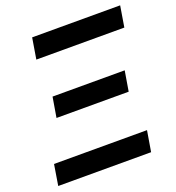

<svg xmlns="http://www.w3.org/2000/svg" viewBox="-132 -834 863 940"><g transform="rotate(-20 299.5 -364.0)"><path d="M11.2 0 28.8 -108.4H513.2L495.1 0ZM122.1 -618.2 140.1 -727.5H598.6L580.6 -618.2ZM117.2 -315.9 134.8 -420.9H510.7L493.2 -315.9Z"/></g></svg>

Font: Inter Display Semi Bold
Style: Italic
Weight: 600
Italic angle: -9.39999°
Designer: Rasmus Andersson
Foundry: rsms
Version: Version 4.000;git-4fc901f